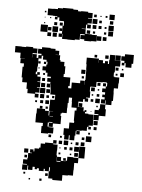

<svg xmlns="http://www.w3.org/2000/svg" viewBox="-67 -792 764 1036"><g transform="rotate(5 314.5 -274.0)"><path d="M588 -463H574V-477H587V-488H569V-512H587V-524H635V-476H627V-454H595V-476H588ZM210 -61H172V-99H178V-116H137V-164H139V-192H183V-183H204V-159H208V-183H227V-184H205V-216H206V-245H230V-251H231V-270V-273H204V-302H203V-328H201V-310H181V-330H199V-340H181V-360H199V-368H179V-388H169V-399H150V-421H169V-432H174V-447H168V-457H148V-477H140V-461H124V-417H122V-389H116V-375H124V-387H138V-373H126V-363H144V-337H129V-334H145V-306H129V-303H144V-277H122V-270H141V-250H121V-269H80V-292H73V-326H47V-351H42V-409H48V-427H28V-453H50V-454H25V-483H-6V-517H28V-516H52V-519H90V-513H114V-487H90V-482H113V-463H122V-479H138V-487H118V-513H138V-523H184V-520H211V-511H232V-489H214V-488H239V-462H243V-454H265V-431H272V-389H267V-373H304V-327H297V-315H314V-347H359V-362H383V-341H384V-367H386V-395H409H386V-424H385V-452H383V-488H413H449V-466H450V-481H472V-466H483V-478H499V-464H505V-486H537V-485H566V-455H540V-421H536V-399H540V-396H567V-364H565V-336H543V-313H544V-267H537V-244H505V-219H510V-181H475V-156H447V-184H472V-219H477V-244H505V-267H502V-249H480V-271H498V-283H484V-297H498V-310H481V-330H499V-342H505V-361H502V-364H479V-362H447V-334H418V-333H415V-307H418V-273H398V-269H410V-251H392V-263H383V-248H359V-242H358V-219H390V-198H396V-205H406V-195H399V-187H418V-184H445V-156H447V-124H425V-117H438V-103H424V-116H417V-94H389V-92H362V-89H380V-71H362V-89H358V-63H354V-37H328V-62H293V-98H320V-131H345V-142H343V-198H352V-213H324V-242H323V-265H316H306V-235H302V-209H301V-180H275V-176H269V-162H273V-118H232V-99H210V-121H204V-99H210V-96H237V-64H210ZM535 -486H507V-514H535ZM565 -486H537V-514H565ZM500 -491H482V-509H500ZM438 -493H424V-507H438ZM89 -463V-481H88V-463ZM559 -432H543V-448H559ZM137 -434H125V-446H137ZM167 -434H155V-446H167ZM585 -436H577V-444H585ZM382 -399H360V-421H382ZM591 -400H571V-420H591ZM556 -405H546V-415H556ZM134 -407H128V-413H134ZM377 -374H365V-386H377ZM166 -375H156V-385H166ZM537 -342V-361V-342ZM469 -342H453V-358H469ZM499 -342H483V-358H499ZM169 -342H153V-358H169ZM172 -309H150V-331H172ZM441 -310H421V-330H441ZM465 -316H457V-324H465ZM175 -276H147V-304H175ZM201 -280H181V-300H201ZM468 -283H454V-297H468ZM435 -286H427V-294H435ZM473 -248H449V-272H473ZM172 -249H150V-271H172ZM198 -253H184V-267H198ZM438 -253H424V-267H438ZM227 -254H215V-266H227ZM381 -220H361V-240H381ZM201 -220H181V-240H201ZM169 -222H153V-238H169ZM136 -225H126V-235H136ZM465 -226H457V-234H465ZM472 -189H450V-211H472ZM168 -193H154V-207H168ZM197 -194H185V-206H197ZM433 -198H429V-202H433ZM210 -155H229V-157H210ZM472 -129H450V-151H472ZM210 -121H229V-125H210ZM469 -102H453V-118H469ZM436 -75H426V-85H436ZM446 -35H416V-65H446ZM323 -38H299V-62H323ZM408 -43H394V-57H408ZM228 -43H214V-57H228ZM286 -45H276V-55H286ZM323 -8H299V-32H323ZM411 -10H391V-30H411ZM115 144H87V116H111V112H89V88H111V80H113V52H132V49H122V31H140V41H145V24H169V18H176V-5H199V-12H242V-29H260V-11H243V-6H267V26H266V52H269V85H290V81H270V59H292V79H317V77H304V63H318V76H325V54H357V56H385V24V-6H417V24V56H385V84H365V124H364V153H336V155H307V186H255V179H232V141H237V119H221H232V141H210V130H204V143H178V130H167V136H155V124H161H143V142H119V120H115ZM290 -11H272V-29H290ZM379 -12H363V-28H379ZM345 -16H337V-24H345ZM384 23H358V-3H384ZM349 18H333V2H349ZM318 17H304V3H318ZM284 13H278V7H284ZM112 51H90V29H112ZM381 50H361V30H381ZM286 45H276V35H286ZM345 44H337V36H345ZM108 77H94V63H108ZM228 167H214V153H228ZM106 165H96V155H106ZM197 196H185V184H197ZM135 194H127V186H135ZM239 -587H221V-605H238V-648H244V-669H243V-688V-673H217V-691H207V-679H193V-693H205V-697H181V-698H152V-734H181V-735H205V-741H232V-744H288V-740H314V-733H331V-735H369V-730H394V-702H371V-699H393V-673H371V-666H390V-646H370V-665H364V-642H342V-640H364V-615H399V-613H427V-579H399V-577H361V-585H339V-607H361V-612H337V-609H336V-580H310V-576H270V-577H241V-604H239ZM514 -702H486V-730H514ZM417 -709H403V-723H417ZM475 -711H465V-721H475ZM144 -712H136V-720H144ZM443 -713H437V-719H443ZM423 -673H397V-699H423ZM509 -677H491V-695H509ZM447 -679H433V-693H447ZM173 -683H167V-689H173ZM142 -684H138V-688H142ZM514 -642H486V-670H514ZM420 -646H400V-666H420ZM208 -648H192V-664H208ZM448 -648H432V-664H448ZM238 -648H222V-664H238ZM475 -651H465V-661H475ZM143 -653H137V-659H143ZM159 -607H121V-645H159ZM215 -611H185V-641H215ZM513 -613H487V-639H513ZM179 -617H161V-635H179ZM389 -617H371V-635H389ZM237 -619H223V-633H237ZM476 -620H464V-632H476ZM416 -620H404V-632H416ZM452 -584H428V-608H452ZM211 -585H189V-607H211ZM480 -586H460V-606H480ZM180 -586H160V-606H180Z"/></g></svg>

Font: Rubik Storm
Style: Regular
Weight: 400
Designer: Hubert and Fischer, NaN
Foundry: Hubert and Fischer, NaN
Version: Version 2.201